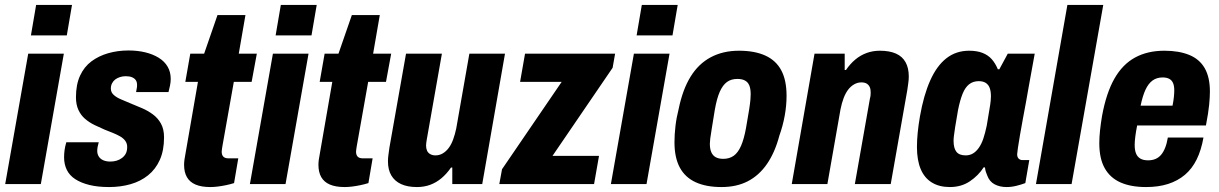

<svg xmlns="http://www.w3.org/2000/svg" viewBox="-20 -744 4928 776"><path d="M105 -601 126 -724H271L250 -601ZM1 0 94 -527H238L145 0Z M421 12Q375 12 341 3.5Q307 -5 284 -20Q261 -35 250 -57.5Q239 -80 239 -108Q239 -123 241 -137.5Q243 -152 248 -169H379Q376 -158 374.5 -150Q373 -142 373 -134Q373 -121 379.5 -111Q386 -101 398 -96Q410 -91 426 -91Q439 -91 451 -94.5Q463 -98 473 -105.5Q483 -113 488.5 -123.5Q494 -134 494 -150Q494 -164 486.5 -174.5Q479 -185 466 -192.5Q453 -200 437 -206.5Q421 -213 403 -220Q382 -229 361.5 -239Q341 -249 324 -263.5Q307 -278 297 -299.5Q287 -321 287 -351Q287 -402 303.5 -438Q320 -474 349.5 -496Q379 -518 417.5 -529Q456 -540 499 -540Q536 -540 567 -532.5Q598 -525 621.5 -510.5Q645 -496 657.5 -474.5Q670 -453 670 -425Q670 -412 667 -397.5Q664 -383 661 -372H530Q533 -386 533.5 -391.5Q534 -397 534 -400Q534 -413 528.5 -420.5Q523 -428 513 -432Q503 -436 488 -436Q476 -436 465 -432.5Q454 -429 446 -423Q438 -417 433 -407.5Q428 -398 428 -386Q428 -371 439.5 -360.5Q451 -350 469 -342.5Q487 -335 508 -326Q530 -317 553.5 -307Q577 -297 597.5 -282Q618 -267 630.5 -244.5Q643 -222 643 -189Q643 -136 626 -98Q609 -60 578.5 -35.5Q548 -11 507.5 0.5Q467 12 421 12Z M830 12Q794 12 770.5 2Q747 -8 735.5 -28Q724 -48 724 -78Q724 -87 725.5 -98.5Q727 -110 730 -125L780 -413H729L749 -527H805L859 -683H972L945 -527H1018L997 -413H925L879 -154Q878 -148 877 -141Q876 -134 876 -131Q876 -118 882.5 -111Q889 -104 904 -104H943L926 -4Q910 1 893 4.5Q876 8 860 10Q844 12 830 12Z M1094 -601 1115 -724H1260L1239 -601ZM990 0 1083 -527H1227L1134 0Z M1373 12Q1337 12 1313.5 2Q1290 -8 1278.5 -28Q1267 -48 1267 -78Q1267 -87 1268.5 -98.5Q1270 -110 1273 -125L1323 -413H1272L1292 -527H1348L1402 -683H1515L1488 -527H1561L1540 -413H1468L1422 -154Q1421 -148 1420 -141Q1419 -134 1419 -131Q1419 -118 1425.5 -111Q1432 -104 1447 -104H1486L1469 -4Q1453 1 1436 4.5Q1419 8 1403 10Q1387 12 1373 12Z M1665 12Q1627 12 1601 0Q1575 -12 1561.5 -35Q1548 -58 1548 -92Q1548 -105 1550 -119Q1552 -133 1554 -148L1621 -527H1766L1705 -181Q1704 -174 1703 -168Q1702 -162 1702 -156Q1702 -144 1706 -135Q1710 -126 1719 -121Q1728 -116 1740 -116Q1756 -116 1769.5 -124Q1783 -132 1793.5 -146Q1804 -160 1811.5 -180.5Q1819 -201 1824 -225L1877 -527H2021L1929 0H1808V-67H1803Q1785 -41 1764 -23.5Q1743 -6 1718.5 3Q1694 12 1665 12Z M1998 0 2009 -60 2250 -413H2082L2102 -527H2466L2456 -470L2213 -114H2401L2381 0Z M2553 -601 2574 -724H2719L2698 -601ZM2449 0 2542 -527H2686L2593 0Z M2896 12Q2834 12 2791.5 -7.5Q2749 -27 2727.5 -67Q2706 -107 2706 -169Q2706 -200 2710 -234.5Q2714 -269 2723 -304Q2739 -382 2771 -434Q2803 -486 2852.5 -512.5Q2902 -539 2967 -539Q3030 -539 3073 -519.5Q3116 -500 3137.5 -460Q3159 -420 3159 -357Q3159 -317 3151.5 -276Q3144 -235 3130 -196Q3112 -128 3080 -81.5Q3048 -35 3002.5 -11.5Q2957 12 2896 12ZM2903 -102Q2928 -102 2945.5 -114.5Q2963 -127 2975 -154.5Q2987 -182 2995 -226Q3004 -276 3008 -302.5Q3012 -329 3013 -342Q3014 -355 3014 -363Q3014 -385 3008.5 -398.5Q3003 -412 2991 -418.5Q2979 -425 2960 -425Q2935 -425 2918 -412.5Q2901 -400 2889 -373Q2877 -346 2869 -300Q2861 -250 2856.5 -223Q2852 -196 2850.5 -183.5Q2849 -171 2849 -163Q2849 -142 2855 -128.5Q2861 -115 2873 -108.5Q2885 -102 2903 -102Z M3180 0 3272 -527H3394V-461H3399Q3416 -486 3437 -503.5Q3458 -521 3483 -530Q3508 -539 3536 -539Q3575 -539 3601 -527.5Q3627 -516 3640 -492.5Q3653 -469 3653 -435Q3653 -422 3651 -408.5Q3649 -395 3647 -380L3580 0H3435L3496 -346Q3498 -353 3498.5 -359Q3499 -365 3499 -371Q3499 -384 3495 -392.5Q3491 -401 3483 -406Q3475 -411 3461 -411Q3446 -411 3432 -403Q3418 -395 3407.5 -381Q3397 -367 3389.5 -347Q3382 -327 3377 -302L3324 0Z M3819 12Q3776 12 3746 -6.5Q3716 -25 3701 -61Q3686 -97 3686 -150Q3686 -177 3689 -207.5Q3692 -238 3698 -273Q3713 -359 3739.5 -418.5Q3766 -478 3805 -508.5Q3844 -539 3897 -539Q3929 -539 3951.5 -530Q3974 -521 3988.5 -504.5Q4003 -488 4013 -464H4019L4053 -527H4162L4138 -395Q4134 -370 4127.5 -335.5Q4121 -301 4114.5 -265.5Q4108 -230 4102.5 -198.5Q4097 -167 4094 -146Q4091 -125 4091 -121Q4091 -109 4097 -103Q4103 -97 4113 -97H4140L4124 -4Q4108 2 4088 7Q4068 12 4048 12Q4021 12 4000 1Q3979 -10 3970 -35Q3967 -42 3964.5 -49.5Q3962 -57 3961 -67L3956 -68Q3934 -34 3899.5 -11Q3865 12 3819 12ZM3883 -116Q3899 -116 3912 -123.5Q3925 -131 3936 -146.5Q3947 -162 3954.5 -184.5Q3962 -207 3968 -236Q3975 -279 3979 -302Q3983 -325 3984 -336.5Q3985 -348 3985 -355Q3985 -375 3980 -388.5Q3975 -402 3964 -409Q3953 -416 3936 -416Q3913 -416 3897 -403.5Q3881 -391 3870.5 -365Q3860 -339 3852 -299Q3844 -255 3840.5 -231Q3837 -207 3835.5 -195.5Q3834 -184 3834 -175Q3834 -145 3845.5 -130.5Q3857 -116 3883 -116Z M4167 0 4294 -724H4439L4311 0Z M4612 12Q4551 12 4509 -6.5Q4467 -25 4445 -64Q4423 -103 4423 -165Q4423 -190 4426 -217.5Q4429 -245 4434 -275Q4451 -368 4484 -426Q4517 -484 4567.5 -511.5Q4618 -539 4686 -539Q4745 -539 4786.5 -522Q4828 -505 4849 -468.5Q4870 -432 4870 -374Q4870 -352 4867 -320.5Q4864 -289 4854 -237H4576Q4571 -212 4568.5 -192Q4566 -172 4566 -158Q4566 -137 4571.5 -123.5Q4577 -110 4589 -103Q4601 -96 4620 -96Q4637 -96 4650 -101.5Q4663 -107 4672.5 -118Q4682 -129 4689 -146.5Q4696 -164 4700 -188H4844Q4835 -137 4816.5 -99.5Q4798 -62 4769 -37.5Q4740 -13 4701 -0.5Q4662 12 4612 12ZM4590 -317H4719Q4723 -337 4724.5 -352.5Q4726 -368 4726 -379Q4726 -397 4721 -408.5Q4716 -420 4705.5 -425.5Q4695 -431 4679 -431Q4655 -431 4638 -418.5Q4621 -406 4609.5 -381Q4598 -356 4590 -317Z"/></svg>

Font: Archivo Condensed ExtraBold
Style: Italic
Weight: 800
Width: 3
Italic angle: -10°
Designer: Hector Gatti
Foundry: Omnibus-Type
Version: Version 2.001